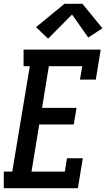

<svg xmlns="http://www.w3.org/2000/svg" viewBox="-34 -998 563 1018"><path d="M-14 0V-88H31L124 -647H91V-735H500L474 -576H390L402 -647H225L189 -426H372L357 -338H174L133 -88H310L321 -159H405L379 0ZM221 -793 157 -854 308 -978H403L509 -848L434 -799L348 -921Z"/></svg>

Font: Iosevka Slab Semibold Oblique
Style: Regular
Weight: 600
Italic angle: -9°
Monospace: yes
Designer: Belleve Invis
Foundry: Belleve Invis
Version: Version 11.1.1; ttfautohint (v1.8.3)